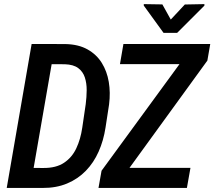

<svg xmlns="http://www.w3.org/2000/svg" viewBox="-20 -928 1058 948"><path d="M189.5 0H62.5L81.1 -99.1L194.3 -98.6Q256.8 -98.1 296.1 -124.3Q335.4 -150.4 356.7 -195.6Q377.9 -240.7 386.2 -297.9L403.3 -414.1Q407.7 -448.7 408 -482.9Q408.2 -517.1 398.9 -545.7Q389.6 -574.2 366.2 -591.8Q342.8 -609.4 299.8 -610.8L166 -611.3L183.6 -710.9L304.2 -710.4Q367.7 -709 412.1 -684.1Q456.5 -659.2 482.4 -617.7Q508.3 -576.2 517.1 -523.4Q525.9 -470.7 518.6 -412.6L501 -297.9Q491.2 -233.9 467 -179.4Q442.9 -125 403.8 -84.7Q364.7 -44.4 311.3 -22Q257.8 0.5 189.5 0ZM252.4 -710.9 128.9 0H13.2L136.2 -710.9ZM920.4 -99.1 902.8 0H501.5L518.6 -99.1ZM1003.9 -628.9 547.4 0H466.3L481.4 -85L939 -710.9H1018.1ZM975.6 -710.9 958 -611.3H572.3L589.4 -710.9ZM781.7 -906.2 823.2 -831.5 892.6 -905.8 989.3 -907.7V-900.4L854.5 -765.6H787.6L689.9 -900.4V-907.7Z"/></svg>

Font: Roboto Condensed Medium
Style: Italic
Weight: 500
Italic angle: -12°
Designer: Christian Robertson
Foundry: Google
Version: Version 3.0; 2020